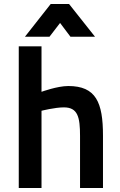

<svg xmlns="http://www.w3.org/2000/svg" viewBox="-20 -942 602 962"><path d="M188 0V-387C188 -387 255 -404 300 -404C370 -404 381 -355 381 -261V0H496V-262C496 -429 461 -511 322 -511C267 -511 188 -482 188 -482V-710H74V0ZM105 -758H228L281 -827L333 -758H456L326 -922H234Z"/></svg>

Font: TitilliumText22L
Style: 800 wt
Weight: 800
Designer: Campivisivi
Foundry: Campivisivi
Version: 1.000